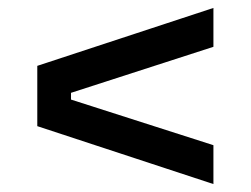

<svg xmlns="http://www.w3.org/2000/svg" viewBox="-20 -571 632 484"><path d="M74 -405 518 -551V-453L159 -337V-320L518 -205V-107L74 -253Z"/></svg>

Font: Cazoo Sans Medium
Style: Regular
Weight: 500
Designer: Jonathan Barnbrook, Julián Moncada
Foundry: Barnbrook Fonts
Version: Version 2.000;Glyphs 3.3 (3337)